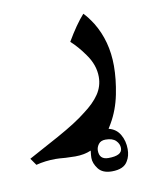

<svg xmlns="http://www.w3.org/2000/svg" viewBox="-126 -287 511 628"><g transform="rotate(-10 129.5 27.0)"><path d="M259 226Q259 249 249 265Q236 289 196 289Q165 289 151 270.5Q137 252 137 234Q137 226 139 210Q116 220 86 220L54 219Q32 217 21 217Q-13 217 -44 225L-60 202L41 147Q106 111 138 85Q172 60 189.5 34Q207 8 207 -23Q207 -63 180 -100Q159 -130 135 -152Q166 -205 193 -235Q207 -221 223 -196Q262 -132 262 -50Q262 -6 252 44Q242 94 218 135L209 150Q234 156 246.5 177.5Q259 199 259 226ZM238 219Q238 205 227 194Q216 183 193 183Q177 183 169.5 193Q162 203 162 214Q162 244 192 244Q238 244 238 219Z"/></g></svg>

Font: Mirza Medium
Style: Regular
Weight: 500
Designer: Arabic design by Kourosh Beigpour, Latin design by Eduardo Tunni, engineering by Lasse Fister
Version: Version 1.0010g